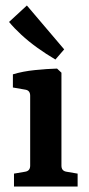

<svg xmlns="http://www.w3.org/2000/svg" viewBox="-20 -680 323 700"><path d="M204 -76Q204 -57 222 -54L263 -47V0H31V-47L72 -54Q90 -57 90 -76V-331Q90 -350 73 -353L27 -361V-409Q63 -420 107.5 -424.5Q152 -429 188 -430L204 -415ZM214 -500 182 -463Q148 -483 116 -506Q84 -529 57.5 -553.5Q31 -578 13 -600L78 -660Z"/></svg>

Font: Rasa SemiBold
Style: Regular
Weight: 600
Designer: Anna Giedrys (Yrsa+Rasa design), David Brezina (Yrsa art-direction, Rasa art-direction, design)
Foundry: Rosetta Type Foundry
Version: Version 2.004